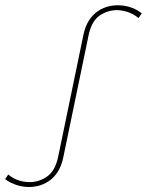

<svg xmlns="http://www.w3.org/2000/svg" viewBox="-45 -724 571 746"><path d="M54 2Q32 0 11.5 -8Q-9 -16 -25 -28L-13 -46Q18 -20 59 -17Q98 -13 133.5 -35Q169 -57 181 -115L279 -588Q286 -622 301 -645Q316 -668 336.5 -681.5Q357 -695 380 -700Q403 -705 426 -703Q449 -701 469.5 -693Q490 -685 506 -672L493 -654Q463 -679 421 -684Q382 -688 346.5 -666.5Q311 -645 299 -586L201 -113Q194 -79 179 -56Q164 -33 143.5 -19.5Q123 -6 100 -1Q77 4 54 2Z"/></svg>

Font: Montserrat Thin Thin
Style: Italic
Weight: 250
Italic angle: -11.3°
Version: Version 9.000